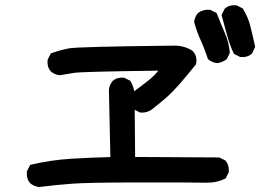

<svg xmlns="http://www.w3.org/2000/svg" viewBox="-20 -747 1040 743"><path d="M129.9 -23.4Q111.3 -25.9 97.2 -37.6L96.7 -38.1L95.7 -39.1Q81.5 -56.6 84 -82V-84L85 -85.4L94.7 -105L96.7 -108.9L101.1 -109.9Q176.3 -127.9 256.8 -132.8Q293.9 -135.3 331.8 -136.7Q369.6 -138.2 407.2 -139.2L401.4 -399.4V-399.9V-400.4Q402.3 -406.7 404.1 -412.4Q405.8 -418 408.7 -423.1Q411.6 -428.2 415.5 -433.1L416 -433.6L416.5 -434.1Q433.1 -448.7 459 -446.3H460.9L462.4 -445.3L481.9 -435.5L484.4 -434.1L485.8 -431.6Q504.9 -397.9 501 -356L502.9 -139.6L826.2 -137.7H828.6L830.6 -136.7L850.1 -127L852.1 -126L853 -124.5Q860.4 -116.2 863.3 -105.5Q866.2 -94.7 865.2 -82V-80.1L864.3 -78.6L854.5 -59.1L853 -56.2L849.6 -54.7Q833 -46.9 814.9 -43.2Q796.9 -39.6 777.3 -40Q741.2 -41 532.2 -41Q323.7 -41 258.8 -36.1Q194.3 -31.2 131.8 -23.4H130.9ZM520 -312.5 500.5 -322.3 498.5 -323.2 497.6 -324.7Q482.9 -341.3 485.4 -367.2V-369.1L486.3 -370.6L496.1 -390.1L497.1 -392.1L499 -393.6Q528.3 -415 556.6 -437.5Q576.2 -453.1 592.8 -473.6Q290 -469.7 265.1 -464.8Q237.8 -460 212.4 -456.1H210.9H210Q200.7 -457 192.4 -460.7Q184.1 -464.4 177.2 -470.2L176.8 -470.7L176.3 -471.2Q161.6 -487.8 164.1 -513.7V-515.6L165 -517.1L174.8 -536.6L176.8 -540L180.2 -541.5Q212.4 -553.2 246.8 -559.8Q281.2 -566.4 647 -570.3Q691.4 -572.3 725.1 -550.3L726.1 -549.3L727.1 -548.3Q743.7 -529.3 739.3 -501.5L738.8 -499L737.3 -496.6Q664.6 -406.2 632.3 -377.4Q624.5 -370.6 616.7 -363.5Q608.9 -356.4 600.8 -350.1Q592.8 -343.8 585 -337.4Q577.1 -331.1 569.8 -325.2Q560.1 -317.4 548.6 -314Q537.1 -310.5 523.4 -311.5H522ZM819.3 -502.9Q814.5 -503.4 810.1 -504.6Q805.7 -505.9 801.8 -507.6Q797.9 -509.3 793.9 -511.7Q790 -514.2 786.6 -517.1L784.7 -518.6L783.7 -521.5Q772 -557.1 757.3 -589.8Q749.5 -606.4 743.2 -624Q736.8 -641.6 731.9 -659.7L731.4 -661.6V-663.1Q732.4 -672.4 736.1 -680.7Q739.7 -689 745.6 -695.8L746.1 -696.8L747.1 -697.3Q766.6 -711.4 792 -709H793.9L795.4 -708L814.9 -698.2L818.4 -696.3L819.8 -692.9Q833 -658.2 848.6 -623Q865.2 -586.4 869.1 -544.9V-542L868.2 -539.6L858.4 -520L857.4 -518.1L855.5 -516.6Q852.1 -514.2 848.9 -512.5Q845.7 -510.7 842.3 -509Q838.9 -507.3 835.4 -506.1Q832 -504.9 828.6 -504.2Q825.2 -503.4 821.3 -502.9H820.3ZM907.7 -527.3 888.2 -537.1 885.3 -538.6 883.8 -542Q875.5 -559.1 869.1 -577.1Q862.8 -595.2 857.9 -613.8Q848.1 -649.9 838.4 -685.1L837.4 -688.5L838.9 -691.9L848.6 -711.4L849.6 -713.4L851.1 -714.4Q867.7 -729 893.6 -726.6H895.5L897 -725.6L916.5 -715.8L918.9 -714.4L920.4 -712.4Q940.9 -679.7 949.7 -642.1Q959 -605.5 966.8 -568.4L967.3 -565.4L965.8 -562L956.1 -541.5L955.1 -540L953.6 -538.6Q937 -523.9 911.1 -526.4H909.2Z"/></svg>

Font: NaikaiFont
Style: Bold
Weight: 700
Version: Version 1.89